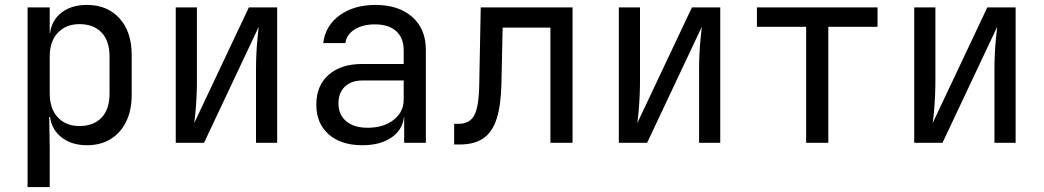

<svg xmlns="http://www.w3.org/2000/svg" viewBox="-20 -580 4240 780"><path d="M92 180V-550H182V-445H200L182 -424Q182 -487 223.5 -523.5Q265 -560 333 -560Q416 -560 465.5 -505.5Q515 -451 515 -356V-195Q515 -132 492.5 -86Q470 -40 429.5 -15Q389 10 333 10Q266 10 224 -27Q182 -64 182 -126L200 -105H180L182 20V180ZM303 -68Q360 -68 392.5 -102Q425 -136 425 -200V-350Q425 -414 392.5 -448Q360 -482 303 -482Q248 -482 215 -447Q182 -412 182 -350V-200Q182 -138 215 -103Q248 -68 303 -68Z M694 0V-550H780V-250Q780 -221 778.5 -189Q777 -157 774.5 -128.5Q772 -100 769 -80L991 -550H1106V0H1020V-300Q1020 -329 1021.5 -361Q1023 -393 1026 -422.5Q1029 -452 1031 -471L809 0Z M1452 10Q1365 10 1315 -34.5Q1265 -79 1265 -155Q1265 -232 1315 -276Q1365 -320 1450 -320H1620V-375Q1620 -426 1589.5 -453.5Q1559 -481 1503 -481Q1454 -481 1421 -460.5Q1388 -440 1383 -405H1293Q1302 -476 1360 -518Q1418 -560 1505 -560Q1600 -560 1655 -511Q1710 -462 1710 -378V0H1622V-105H1607L1622 -120Q1622 -60 1575.5 -25Q1529 10 1452 10ZM1474 -61Q1538 -61 1579 -93Q1620 -125 1620 -175V-253H1452Q1407 -253 1381 -228Q1355 -203 1355 -160Q1355 -114 1386.5 -87.5Q1418 -61 1474 -61Z M1825 7V-77H1843Q1889 -77 1907.5 -113Q1926 -149 1927 -242L1933 -550H2306V0H2216V-468H2022L2017 -238Q2015 -151 1997.5 -97Q1980 -43 1943.5 -18Q1907 7 1848 7Z M2494 0V-550H2580V-250Q2580 -221 2578.5 -189Q2577 -157 2574.5 -128.5Q2572 -100 2569 -80L2791 -550H2906V0H2820V-300Q2820 -329 2821.5 -361Q2823 -393 2826 -422.5Q2829 -452 2831 -471L2609 0Z M3255 0V-471H3055V-550H3545V-471H3345V0Z M3694 0V-550H3780V-250Q3780 -221 3778.5 -189Q3777 -157 3774.5 -128.5Q3772 -100 3769 -80L3991 -550H4106V0H4020V-300Q4020 -329 4021.5 -361Q4023 -393 4026 -422.5Q4029 -452 4031 -471L3809 0Z"/></svg>

Font: JetBrains Mono Zero
Style: Regular-Zero
Weight: 400
Designer: Philipp Nurullin, Konstantin Bulenkov
Foundry: JetBrains
Version: Version 2.211